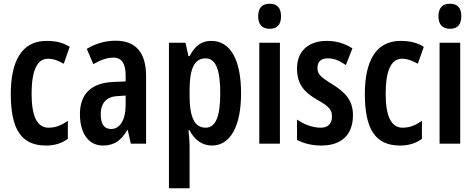

<svg xmlns="http://www.w3.org/2000/svg" viewBox="-20 -773 2558 1033"><path d="M227 10C270 10 310 0 345 -26V-123C309 -98 279 -86 241 -86C180 -86 150 -147 150 -269C150 -392 179 -457 238 -457C266 -457 291 -448 323 -430L355 -521C323 -541 287 -553 230 -553C94 -553 38 -439 38 -268C38 -80 93 10 227 10Z M602 -554C548 -554 494 -539 447 -510L482 -428C525 -452 557 -463 591 -463C636 -463 656 -429 656 -366V-335L589 -332C473 -327 410 -270 410 -158C410 -70 447 10 534 10C595 10 633 -18 665 -74H667L684 0H766V-363C766 -489 712 -554 602 -554ZM615 -256 656 -259V-207C656 -128 625 -79 578 -79C542 -79 522 -103 522 -158C522 -218 552 -254 615 -256Z M1117 -553C1069 -553 1032 -532 1000 -471H994L978 -543H889V240H1000V6C1000 -9 998 -34 994 -72H1000C1028 -17 1071 10 1121 10C1219 10 1277 -94 1277 -271C1277 -454 1218 -553 1117 -553ZM1086 -459C1142 -459 1165 -396 1165 -270C1165 -146 1140 -86 1087 -86C1027 -86 1000 -140 1000 -262V-286C1000 -407 1027 -459 1086 -459Z M1431 -753C1390 -753 1369 -730 1369 -685C1369 -641 1391 -618 1431 -618C1471 -618 1492 -641 1492 -685C1492 -729 1473 -753 1431 -753ZM1486 -543H1375V0H1486Z M1879 -154C1879 -240 1829 -281 1766 -321C1700 -361 1688 -377 1688 -408C1688 -440 1707 -459 1742 -459C1783 -459 1809 -444 1841 -423L1876 -513C1831 -541 1787 -553 1738 -553C1639 -553 1578 -497 1578 -405C1578 -322 1615 -277 1687 -236C1758 -197 1766 -177 1766 -146C1766 -108 1745 -86 1706 -86C1659 -86 1611 -106 1578 -130V-20C1616 -1 1658 10 1709 10C1814 10 1879 -44 1879 -154Z M2132 10C2175 10 2215 0 2250 -26V-123C2214 -98 2184 -86 2146 -86C2085 -86 2055 -147 2055 -269C2055 -392 2084 -457 2143 -457C2171 -457 2196 -448 2228 -430L2260 -521C2228 -541 2192 -553 2135 -553C1999 -553 1943 -439 1943 -268C1943 -80 1998 10 2132 10Z M2401 -753C2360 -753 2339 -730 2339 -685C2339 -641 2361 -618 2401 -618C2441 -618 2462 -641 2462 -685C2462 -729 2443 -753 2401 -753ZM2456 -543H2345V0H2456Z"/></svg>

Font: Noto Sans Gurmukhi UI ExtraCondensed SemiBold
Style: Regular
Weight: 600
Width: 2
Designer: Jelle Bosma - Monotype Design Team
Foundry: Monotype Imaging Inc.
Version: Version 2.004